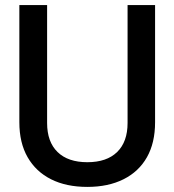

<svg xmlns="http://www.w3.org/2000/svg" viewBox="-20 -720 685 754"><path d="M56 -240V-700H165V-237Q165 -163 206 -123Q247 -83 323 -83Q399 -83 440 -123Q481 -163 481 -237V-700H589V-240Q589 -159 557 -102.5Q525 -46 465 -16Q405 14 323 14Q240 14 180.5 -16Q121 -46 88.5 -102.5Q56 -159 56 -240Z"/></svg>

Font: Space Grotesk Frontify Medium
Style: Regular
Weight: 500
Designer: Florian Karsten
Version: Version 2.000